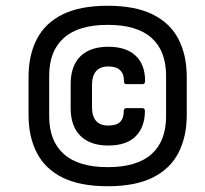

<svg xmlns="http://www.w3.org/2000/svg" viewBox="-20 -635 710 666"><path d="M353.6 11Q257.6 11 196.9 -19.1Q136.3 -49.3 107.7 -105.1Q79 -160.9 79 -236.4V-367.6Q79 -443.7 107.7 -499.2Q136.3 -554.7 196.9 -584.9Q257.6 -615 353.6 -615Q449.2 -615 509.8 -584.9Q570.4 -554.7 599.1 -499.2Q627.8 -443.7 627.8 -367.6V-236.4Q627.8 -160.9 599.1 -105.1Q570.4 -49.3 509.8 -19.1Q449.2 11 353.6 11ZM353.6 -55.2Q455.3 -55.2 505.7 -100.5Q556.1 -145.7 556.1 -231.9V-372.1Q556.1 -458.3 505.7 -503.5Q455.3 -548.8 353.6 -548.8Q252.5 -548.8 201.6 -503.5Q150.6 -458.3 150.6 -372.1V-231.9Q150.6 -145.7 201.6 -100.5Q252.5 -55.2 353.6 -55.2ZM355.2 -130.2Q293.5 -130.2 259.3 -163.5Q225.1 -196.8 225.1 -259.9V-342.8Q225.1 -406.6 258.9 -439.7Q292.8 -472.8 355.5 -472.8Q417.6 -472.8 450.4 -441.9Q483.3 -411 483.3 -354.1Q483.3 -343.1 473.9 -343.1H418.3Q409.5 -343.1 409.9 -354.1Q410.6 -377.5 397.1 -391Q383.6 -404.5 356.1 -404.5Q299.1 -404.5 299.1 -338.7V-264.3Q299.1 -199.5 355.5 -199.5Q383.9 -199.5 396.6 -212.1Q409.3 -224.7 409.3 -249.9Q409.3 -259.9 418.7 -259.9H473.9Q482.6 -259.9 482.6 -249.9Q482.6 -194.6 450.8 -162.4Q418.9 -130.2 355.2 -130.2Z"/></svg>

Font: Sofia Sans Semi Condensed
Style: Italic
Weight: 400
Italic angle: -9°
Designer: Botio Nikoltchev, Ani Petrova
Foundry: lettersoup
Version: Version 4.101